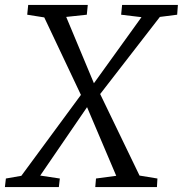

<svg xmlns="http://www.w3.org/2000/svg" viewBox="-51 -763 746 783"><path d="M-31 0 -27 -35 36 -46 279 -376 332 -423.5 526 -693 443 -703 447 -743H674.5L671.5 -703L601 -694L357.5 -379.5L304 -326L113 -47L193 -35L189 0ZM337.5 0 340.5 -35 423 -46 304 -326 279 -376 129.5 -692 60 -703 64 -743H307L303 -703L219 -694L332 -423.5L357.5 -379.5L518 -47L591 -35L589 0Z"/></svg>

Font: Merriweather 7pt Light
Style: Italic
Weight: 300
Italic angle: -7.8°
Designer: Eben Sorkin
Foundry: Eben Sorkin
Version: Version 2.200;gftools[0.9.31]